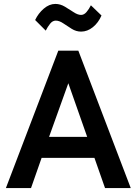

<svg xmlns="http://www.w3.org/2000/svg" viewBox="-20 -958 696 978"><path d="M10 0 277 -700H379L646 0H515L461 -154H192L138 0ZM230 -261H424L328 -534ZM213 -802 159 -856Q175 -890 203 -914Q231 -938 262 -938Q287 -938 310.5 -924Q334 -910 355 -896Q376 -882 393 -882Q408 -882 420.5 -896.5Q433 -911 443 -931L497 -879Q481 -842 453 -819.5Q425 -797 393 -797Q368 -797 345.5 -811Q323 -825 302.5 -839Q282 -853 264 -853Q248 -853 235.5 -837.5Q223 -822 213 -802Z"/></svg>

Font: Zen Kaku Gothic New
Style: Bold
Weight: 700
Designer: Yoshimichi Ohira
Foundry: Positype
Version: Version 1.002